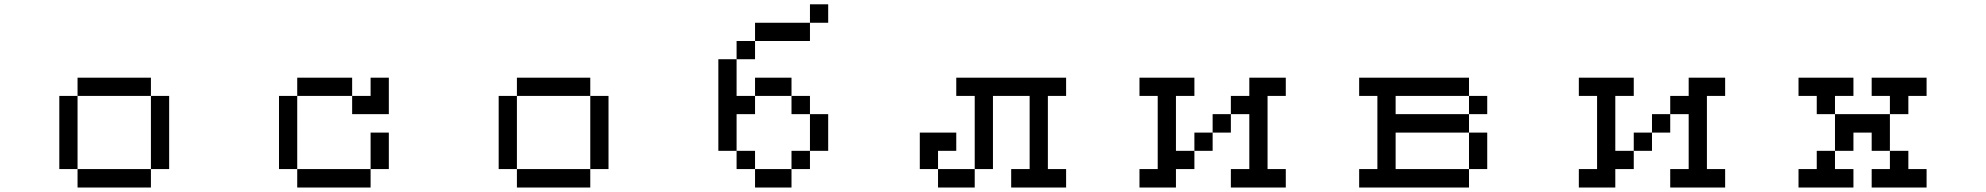

<svg xmlns="http://www.w3.org/2000/svg" viewBox="-20 -796 9040 874"><path d="M250 -26.4V-359.4H333V-442.4H667V-359.4H750V-26.4H667V-359.4H333V-26.4H667V57.6H333V-26.4Z M1250 -26.4V-359.4H1333V-442.4H1583V-359.4H1667V-442.4H1750V-276.4H1583V-359.4H1333V-26.4H1667V-192.4H1750V-26.4H1667V57.6H1333V-26.4Z M2250 -26.4V-359.4H2333V-442.4H2667V-359.4H2750V-26.4H2667V-359.4H2333V-26.4H2667V57.6H2333V-26.4Z M3250 -109.4V-526.4H3333V-609.4H3417V-692.4H3667V-776.4H3750V-692.4H3667V-609.4H3417V-526.4H3333V-359.4H3417V-442.4H3583V-359.4H3667V-276.4H3750V-109.4H3667V-276.4H3583V-359.4H3417V-276.4H3333V-109.4H3417V-26.4H3583V-109.4H3667V-26.4H3583V57.6H3417V-26.4H3333V-109.4Z M4333 -359.4V-442.4H4833V-359.4H4750V-26.4H4833V57.6H4583V-26.4H4667V-359.4H4500V-26.4H4417V-359.4ZM4167 -26.4V-192.4H4333V-109.4H4250V-26.4H4417V57.6H4250V-26.4Z M5167 -26.4H5250V-359.4H5167V-442.4H5417V-359.4H5333V-109.4H5417V-26.4H5333V57.6H5167ZM5583 -276.4V-192.4H5500V-109.4H5417V-192.4H5500V-276.4ZM5583 -276.4V-359.4H5667V-442.4H5833V-359.4H5750V-26.4H5833V57.6H5583V-26.4H5667V-276.4Z M6167 -26.4H6250V-359.4H6167V-442.4H6667V-359.4H6333V-276.4H6667V-192.4H6333V-26.4H6667V57.6H6167ZM6667 -26.4V-192.4H6750V-26.4ZM6667 -276.4V-359.4H6750V-276.4Z M7167 -26.4H7250V-359.4H7167V-442.4H7417V-359.4H7333V-109.4H7417V-26.4H7333V57.6H7167ZM7583 -276.4V-192.4H7500V-109.4H7417V-192.4H7500V-276.4ZM7583 -276.4V-359.4H7667V-442.4H7833V-359.4H7750V-26.4H7833V57.6H7583V-26.4H7667V-276.4Z M8500 -359.4V-442.4H8750V-359.4H8667V-276.4H8583V-359.4ZM8167 -359.4V-442.4H8417V-359.4H8333V-276.4H8250V-359.4ZM8167 -26.4H8250V-109.4H8333V-276.4H8583V-109.4H8500V-192.4H8417V-109.4H8333V-26.4H8417V57.6H8167ZM8583 -109.4H8667V-26.4H8750V57.6H8500V-26.4H8583Z"/></svg>

Font: KH Dot kagurazaka 12
Style: Regular
Weight: 400
Designer: Original version for X68000 by Keitarou Hiraki (http://hp.vector.co.jp/authors/VA000874/) / TrueType conversion by Homem
Version: Version 1.00.20150527